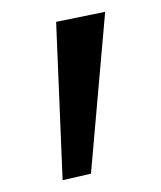

<svg xmlns="http://www.w3.org/2000/svg" viewBox="-20 -766 273 325"><path d="M86 -461 75 -729 158 -746 134 -472Z"/></svg>

Font: Marhey Light
Style: Regular
Weight: 300
Designer: Nur Syamsi & Bustanul Arifin
Foundry: Namelatype
Version: Version 1.000